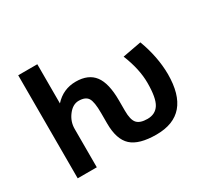

<svg xmlns="http://www.w3.org/2000/svg" viewBox="-151 -977 1302 1215"><g transform="rotate(-30 500.0 -369.5)"><path d="M574.2 -218.8Q574.2 -152.3 596.7 -127.4Q619.1 -102.5 672.9 -102.5Q730.5 -102.5 758.3 -146.5Q786.1 -190.4 786.1 -300.8Q786.1 -401.4 738.3 -519.5L875 -544.9Q924.8 -412.1 925.8 -284.2Q925.8 11.7 672.9 11.7Q546.9 11.7 491.7 -38.6Q436.5 -88.9 436.5 -205.1V-281.2Q436.5 -364.3 418.5 -392.1Q400.4 -419.9 351.6 -419.9Q308.6 -419.9 274.9 -376Q241.2 -332 241.2 -278.3V2H101.6V-751H241.2V-464.8Q303.7 -534.2 396.5 -534.2Q487.3 -534.2 530.8 -477.1Q574.2 -419.9 574.2 -293.9Z"/></g></svg>

Font: Gen Shin Gothic Monospace Bold
Style: Bold
Weight: 700
Designer: [Source Han Sans]
Ryoko NISHIZUKA  (kana & ideographs); Paul D. Hunt (Latin, Greek & Cyrillic); Wenlong ZHANG  (bopomofo
Version: Version 1.002.20150607